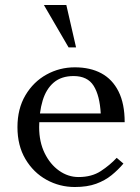

<svg xmlns="http://www.w3.org/2000/svg" viewBox="-20 -740 560 770"><path d="M295 -30Q348 -30 384.5 -54Q421 -78 448 -107L475 -84Q454 -59 427.5 -37.5Q401 -16 365.5 -3Q330 10 280 10Q219 10 166.5 -19Q114 -48 82 -102Q50 -156 50 -230Q50 -304 82 -358Q114 -412 166.5 -441Q219 -470 280 -470Q342 -470 386.5 -446Q431 -422 455.5 -373Q480 -324 480 -250H130V-285H384Q380 -357 355.5 -396Q331 -435 275 -435Q226 -435 195.5 -409Q165 -383 151 -336.5Q137 -290 137 -230Q137 -171 159 -126Q181 -81 217 -55.5Q253 -30 295 -30ZM255 -550 156 -720H246L285 -550Z"/></svg>

Font: Brygada 1918
Style: Regular
Weight: 400
Designer: Mateusz Machalski | Borys Kosmynka | Przemek Hoffer
Foundry: NIEPODLEGLA 2018
Version: Version 3.006